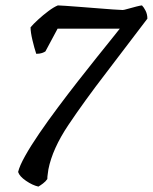

<svg xmlns="http://www.w3.org/2000/svg" viewBox="-20 -585 565 710"><path d="M122 105Q100 100 76 83.5Q52 67 47 51Q52 29 73 -8.5Q94 -46 125.5 -92Q157 -138 194 -187.5Q231 -237 268.5 -285Q306 -333 338.5 -373.5Q371 -414 393.5 -442Q416 -470 423 -479H193L148 -395Q144 -392 135.5 -389Q127 -386 114 -386Q107 -407 100 -436.5Q93 -466 93 -484Q103 -496 121 -512.5Q139 -529 159 -544Q179 -559 194 -565Q199 -565 221.5 -563.5Q244 -562 275.5 -559.5Q307 -557 339.5 -554.5Q372 -552 398 -550Q424 -548 434 -548Q438 -548 453.5 -552.5Q469 -557 485 -561Q501 -565 505 -565Q512 -558 518.5 -545Q525 -532 525 -516L372 -315Q292 -211 233 -123Q174 -35 159 41Q158 50 156.5 59Q155 68 155 77Q149 86 139 93.5Q129 101 122 105Z"/></svg>

Font: Texturina 72pt 72pt Medium
Style: Italic
Weight: 500
Italic angle: -11°
Designer: Guillermo Torres Carreño
Foundry: Omnibus-Type
Version: Version 1.002; ttfautohint (v1.8.3)